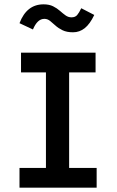

<svg xmlns="http://www.w3.org/2000/svg" viewBox="-20 -866 540 886"><path d="M70 0V-91H192V-532H77V-623H421V-532H299V-91H426V0ZM355 -828 415 -797Q395 -755 371 -736Q347 -717 317 -717Q288 -717 268.5 -726.5Q249 -736 236 -748Q223 -760 211 -769.5Q199 -779 185 -779Q168 -779 155 -766.5Q142 -754 132 -730L70 -759Q103 -846 181 -846Q207 -846 225 -837Q243 -828 256.5 -816Q270 -804 282.5 -795Q295 -786 310 -786Q327 -786 336 -796.5Q345 -807 355 -828Z"/></svg>

Font: Inconsolata
Style: Bold
Weight: 700
Monospace: yes
Designer: Raph Levien, Cyreal, Brenton Simpson
Foundry: Raph Levien, Cyreal, Google
Version: Version 3.100; ttfautohint (v1.8.4.7-5d5b)